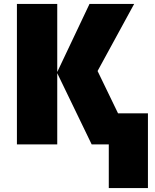

<svg xmlns="http://www.w3.org/2000/svg" viewBox="-20 -734 788 976"><path d="M662 -714 476 -373 580 -158H732V222H533V0H446L271 -362V0H66V-714H271V-368L435 -714Z"/></svg>

Font: Noto Sans Display Black
Style: Regular
Weight: 900
Designer: Monotype Design Team
Foundry: Monotype Imaging Inc.
Version: Version 2.003